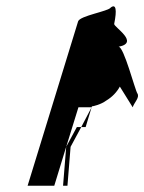

<svg xmlns="http://www.w3.org/2000/svg" viewBox="-20 -780 460 612"><path d="M68 -188H153L191 -312L181 -188H195L205 -312L239 -375H225L191 -312L230 -438H272L273 -441C277 -441 302 -447 318 -459C338 -471 352 -486 362 -504L403 -438C408 -454 426 -469 418 -482C410 -494 375 -631 358 -631C427 -644 341 -695 344 -704C353 -748 350 -769 333 -756C326 -744 235 -730 229 -712ZM253 -375 272 -438 239 -375Z"/></svg>

Font: bitstorm
Style: maxcnobl
Weight: 400
Version: Version 0.2